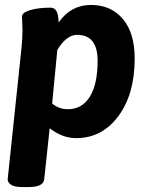

<svg xmlns="http://www.w3.org/2000/svg" viewBox="-20 -551 613 777"><path d="M525 -314Q525 -170 459 -81Q393 8 288 8Q232 8 181 -32L159 174Q156 206 96 206H68Q40 206 25.5 197Q11 188 11 175L67 -357Q71 -396 71 -428Q71 -441 70 -459.5Q69 -478 69 -484Q69 -500 102 -510Q135 -520 185 -520Q217 -520 217 -460Q267 -531 348 -531Q429 -531 477 -474.5Q525 -418 525 -314ZM254 -109Q312 -109 343.5 -159.5Q375 -210 375 -305Q375 -410 292 -410Q249 -410 212 -349Q209 -315 191 -132Q219 -109 254 -109Z"/></svg>

Font: Asap
Style: Bold Italic
Weight: 700
Italic angle: -6°
Designer: Pablo Cosgaya
Foundry: Pablo Cosgaya
Version: Version 1.007;PS 001.007;hotconv 1.0.70;makeotf.lib2.5.58329